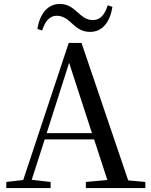

<svg xmlns="http://www.w3.org/2000/svg" viewBox="-20 -955 766 975"><path d="M170 -808 194 -800C209 -848 233 -875 268 -875C304 -875 327 -853 351 -831C373 -811 398 -793 438 -793C499 -793 538 -841 551 -920L527 -928C512 -880 489 -853 451 -853C417 -853 395 -874 370 -896C348 -916 322 -935 284 -935C224 -935 182 -887 170 -808ZM331 -636 447 -279H217ZM416 0H718V-31L631 -39L394 -737H329L98 -41L12 -31V0H237V-31L141 -42L207 -247H458L525 -41L416 -31Z"/></svg>

Font: Noto Serif TC Medium
Style: Regular
Weight: 500
Designer: Ryoko NISHIZUKA 西塚涼子 (kana & ideographs); Frank Grießhammer (Latin, Greek & Cyrillic); Wenlong ZHANG 张文龙 (bopomofo); San
Foundry: Adobe
Version: Version 2.001;hotconv 1.1.0;makeotfexe 2.6.0